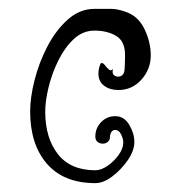

<svg xmlns="http://www.w3.org/2000/svg" viewBox="-20 -403 382 433"><path d="M195 10Q124 10 86 -33.5Q48 -77 48 -152Q48 -183 58 -222.5Q68 -262 87 -298.5Q106 -335 133 -359Q160 -383 193 -383Q216 -383 231 -383Q246 -383 267 -375Q293 -365 306.5 -336Q320 -307 320 -278Q320 -247 299 -223.5Q278 -200 247 -200Q228 -200 215 -209.5Q202 -219 202 -237Q202 -246 205 -255Q207 -261 209 -261Q213 -261 217 -255.5Q221 -250 226 -246Q231 -242 235 -248Q234 -246 234 -241Q234 -232 245 -230Q260 -230 261 -247Q262 -264 262 -279Q262 -310 242 -322Q222 -334 193 -334Q167 -334 146.5 -315Q126 -296 111.5 -266.5Q97 -237 89.5 -206Q82 -175 82 -151Q82 -92 110.5 -55.5Q139 -19 195 -19Q208 -19 222.5 -29Q237 -39 247.5 -53.5Q258 -68 258 -82Q258 -90 253 -100Q248 -110 240 -110Q234 -110 231 -105Q228 -100 228 -94Q228 -87 223 -83Q218 -79 212 -79Q205 -79 200 -83Q195 -87 195 -95Q195 -114 208 -127.5Q221 -141 240 -141Q260 -141 271.5 -121.5Q283 -102 283 -83Q283 -63 268 -41.5Q253 -20 233 -5Q213 10 195 10Z"/></svg>

Font: Ruge Boogie
Style: Regular
Weight: 400
Designer: Robert E. Leuschke
Foundry: Robert E. Leuschke
Version: Version 1.010; ttfautohint (v1.8.3)